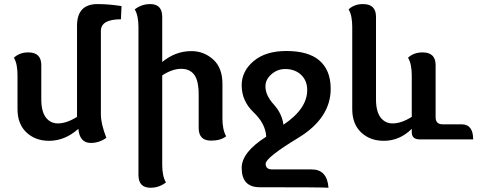

<svg xmlns="http://www.w3.org/2000/svg" viewBox="-20 -676 2329 931"><path d="M469.2 -120.1Q469.2 -76.2 495.6 -7.8Q461.4 17.1 420.4 17.1Q366.2 17.1 359.9 -51.3Q294.9 6.8 217.8 6.8Q151.4 6.8 108.2 -33.9Q64.9 -74.7 64.9 -147V-311Q64.9 -335.9 61 -357.9Q57.1 -379.9 47.4 -396Q74.2 -421.9 117.2 -421.9Q180.2 -421.9 180.2 -360.4V-194.8Q180.2 -135.7 202.1 -106.7Q224.1 -77.6 260.7 -77.6Q303.2 -77.6 353.5 -109.4V-550.8Q353.5 -656.2 452.6 -656.2Q507.8 -656.2 569.3 -646.5L566.4 -582.5Q469.2 -582.5 469.2 -525.9Z M651.4 -545.4Q651.4 -570.3 647.2 -592.3Q643.1 -614.3 633.3 -630.4Q666.5 -656.2 708 -656.2Q766.6 -656.2 766.6 -594.7V-375.5Q831.1 -428.2 908.2 -428.2Q968.3 -428.2 1013.4 -387.9Q1058.6 -347.7 1058.6 -269V-100.1Q1058.6 -75.2 1063 -53.2Q1067.4 -31.2 1076.7 -15.1Q1050.3 5.9 1003.4 5.9Q943.4 5.9 943.4 -55.7V-216.3Q943.4 -284.7 921.9 -313.5Q900.4 -342.3 858.9 -342.3Q815.4 -342.3 766.6 -310.5V123.5Q766.6 148.4 770.8 170.4Q774.9 192.4 784.7 208.5Q751.5 234.4 710 234.4Q651.4 234.4 651.4 172.9Z M1572.8 234.4Q1551.8 231.9 1239.3 231.9Q1151.9 231.9 1151.9 138.2Q1151.9 62 1271 -13.2Q1267.6 -76.2 1209.7 -131.3Q1151.9 -186.5 1151.9 -262.2Q1151.9 -331.1 1210 -379.9Q1268.1 -428.7 1368.2 -428.7Q1473.6 -428.7 1526.9 -384.3Q1583.5 -336.9 1583.5 -245.6Q1583.5 -103 1425.8 -7.3Q1268.1 88.4 1268.1 118.2Q1268.1 145.5 1300.3 145.5H1491.2Q1566.4 145.5 1572.8 234.4ZM1354.5 -71.3Q1469.7 -148.4 1469.7 -239.7Q1469.7 -287.6 1436 -316.9Q1406.7 -341.3 1362.3 -341.3Q1324.7 -341.3 1294.9 -314.9Q1267.1 -289.6 1267.1 -257.3Q1267.1 -213.9 1307.1 -169.9Q1347.2 -126 1354.5 -71.3Z M1688 -545.4Q1688 -570.3 1684.1 -592.3Q1680.2 -614.3 1670.4 -630.4Q1697.3 -656.2 1740.2 -656.2Q1803.2 -656.2 1803.2 -594.7V-194.8Q1803.2 -135.7 1825.2 -106.7Q1847.2 -77.6 1883.8 -77.6Q1926.3 -77.6 1976.6 -109.4V-311Q1976.6 -335.9 1972.4 -357.9Q1968.3 -379.9 1958.5 -396Q1985.4 -421.9 2029.3 -421.9Q2092.3 -421.9 2092.3 -360.4V-107.4Q2092.3 -73.2 2126.5 -73.2H2218.3Q2274.4 -73.2 2274.4 0H2016.1Q1976.6 0 1976.6 -34.7V-51.3Q1918 6.8 1840.8 6.8Q1774.4 6.8 1731.2 -33.9Q1688 -74.7 1688 -147Z"/></svg>

Font: ALMAS
Style: Bold
Weight: 700
Designer: ALMAS Font/ by Husham Jawad Kadhim, derived from the Bainsely font by/ Paul James MIller
Foundry: High-Logic / Made with FontCreator
Version: Version 1.411;September 19, 2021;FontCreator 14.0.0.2814 32-